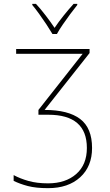

<svg xmlns="http://www.w3.org/2000/svg" viewBox="-20 -969 570 999"><path d="M230 10Q167 10 125 -1Q83 -12 51 -28V-58Q84 -40 128 -27.5Q172 -15 230 -15Q321 -15 376.5 -63.5Q432 -112 432 -199Q432 -372 231 -372H180V-397L410 -689H64V-714H446V-693L212 -397Q335 -397 397 -350Q459 -303 459 -199Q459 -103 397 -46.5Q335 10 230 10ZM253 -792Q240 -814 221.5 -842Q203 -870 183.5 -897Q164 -924 148 -943V-949H167Q192 -922 218 -888Q244 -854 264 -824Q284 -854 310 -886.5Q336 -919 363 -949H382V-943Q365 -922 345 -895Q325 -868 306.5 -841Q288 -814 276 -792Z"/></svg>

Font: Noto Sans Mono Condensed Thin
Style: Regular
Weight: 100
Width: 3
Designer: Monotype Design Team
Foundry: Monotype Imaging Inc.
Version: Version 2.014; ttfautohint (v1.8.4.7-5d5b)